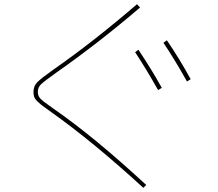

<svg xmlns="http://www.w3.org/2000/svg" viewBox="-20 -818 1040 915"><path d="M624 -569.3 639.6 -581.1Q704.1 -484.4 751 -399.4L733.4 -388.7Q676.8 -489.3 624 -569.3ZM758.8 -614.3 775.4 -626Q838.9 -532.2 888.7 -440.4L871.1 -429.7Q811.5 -536.1 758.8 -614.3ZM237.3 -488.3Q423.8 -618.2 632.8 -797.9L647.5 -782.2Q451.2 -614.3 248 -471.7Q190.4 -430.7 175.3 -416Q160.2 -401.4 160.2 -379.9Q160.2 -361.3 172.4 -348.1Q184.6 -335 235.4 -299.8Q428.7 -166 676.8 63.5L663.1 77.1Q421.9 -143.6 223.6 -284.2Q192.4 -306.6 183.1 -313.5Q173.8 -320.3 160.2 -333Q146.5 -345.7 143.1 -356Q139.6 -366.2 139.6 -379.9Q139.6 -408.2 158.2 -426.8Q176.8 -445.3 237.3 -488.3Z"/></svg>

Font: Mgen+ 1m thin
Style: Regular
Weight: 100
Designer: [Source Han Sans]
Ryoko NISHIZUKA  (kana & ideographs); Paul D. Hunt (Latin, Greek & Cyrillic); Wenlong ZHANG  (bopomofo
Version: Version 1.059.20150602